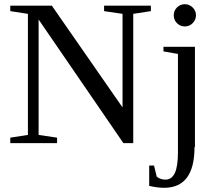

<svg xmlns="http://www.w3.org/2000/svg" viewBox="-20 -682 1040 915"><path d="M564 -616 476 -629V-655H699V-629L615 -616V0H568L164 -589V-39L252 -26V0H29V-26L113 -39V-616L29 -629V-655H227L564 -170ZM861 -662Q882 -662 898 -646.5Q914 -631 914 -609Q914 -588 898.5 -572Q883 -556 861 -556Q839 -556 823.5 -571.5Q808 -587 808 -609Q808 -631 823.5 -646.5Q839 -662 861 -662ZM909 19H907Q907 213 762 213Q732 213 691 204V107H714L727 160Q744 174 769 174Q798 174 813 143Q828 112 828 44V-425L759 -437V-459H909Z"/></svg>

Font: Libra Serif Modern
Style: Regular
Weight: 400
Designer: Stefan Peev, Context Ltd
Foundry: Stefan Peev, Context Ltd
Version: Version 1.000